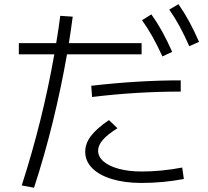

<svg xmlns="http://www.w3.org/2000/svg" viewBox="-20 -838 978 901"><path d="M234.9 -583H68.4V-635.7H243.7Q254.9 -700.7 262.7 -763.7L321.3 -759.8Q312 -689.9 303.2 -635.7H644.5V-583H294.4Q266.6 -424.3 227.5 -265.1Q188.5 -106 139.6 43L82 32.2Q180.2 -272.5 234.9 -583ZM379.9 -126Q379.9 -164.1 406.5 -199.5Q433.1 -234.9 491.2 -274.4L531.2 -236.3Q483.9 -206.5 462.2 -181.2Q440.4 -155.8 440.4 -130.9Q440.4 -102.5 466.1 -80.3Q491.7 -58.1 538.1 -45.7Q584.5 -33.2 644.5 -33.2Q737.8 -33.2 835 -51.8L842.8 2Q744.1 20.5 644.5 20.5Q565.4 20.5 505.6 2.4Q445.8 -15.6 412.8 -48.8Q379.9 -82 379.9 -126ZM828.1 -460.9V-408.2Q619.6 -408.2 412.1 -382.8L408.2 -435.5Q627.9 -460.9 828.1 -460.9ZM646.5 -743.2 690.4 -770.5Q718.3 -731.4 741.2 -689.7Q764.2 -647.9 788.1 -594.7L742.2 -573.2Q717.8 -626.5 695.1 -666.7Q672.4 -707 646.5 -743.2ZM774.4 -793 817.4 -818.4Q845.7 -777.8 868.4 -735.8Q891.1 -693.8 914.1 -641.6L868.2 -621.1Q845.2 -673.3 823 -714.1Q800.8 -754.9 774.4 -793Z"/></svg>

Font: Pretendard Light
Style: Regular
Weight: 300
Designer: Base glyphs from Inter by Rasmus Andersson; Hangeul glyphs from Noto Sans CJK(Source Han Sans) by Jang Soo-young and Kan
Foundry: Kil Hyung-jin
Version: Version 1.309